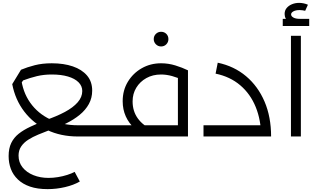

<svg xmlns="http://www.w3.org/2000/svg" viewBox="-20 -949 2196 1335"><path d="M311 366Q240 366 189 348.5Q138 331 104.5 299Q71 267 55.5 225.5Q40 184 40 136Q40 83 58 45.5Q76 8 110 -19Q144 -46 191.5 -68Q239 -90 298 -114Q374 -140 431 -170.5Q488 -201 520 -237.5Q552 -274 552 -316Q552 -351 526 -377Q500 -403 452.5 -417Q405 -431 340 -431Q284 -431 236.5 -419.5Q189 -408 141 -390L111 -348L65 -364L126 -464Q169 -482 221.5 -495.5Q274 -509 340 -509Q423 -509 486 -487.5Q549 -466 585 -424Q621 -382 621 -319Q621 -268 598 -226Q575 -184 534 -150.5Q493 -117 440 -91Q387 -65 326 -45Q284 -29 245.5 -13Q207 3 176.5 22.5Q146 42 127.5 69Q109 96 109 133Q109 180 137 215Q165 250 212.5 269Q260 288 317 288Q349 288 383 282.5Q417 277 448 267Q479 257 499 246L535 313Q492 338 432 352Q372 366 311 366ZM522 0Q402 0 307 -45.5Q212 -91 149 -173Q86 -255 65 -364L126 -412Q137 -310 190 -235Q243 -160 329 -119Q415 -78 522 -78H703V0ZM703 0V-78Q715 -78 719 -67.5Q723 -57 723 -39Q723 -22 719 -11Q715 0 703 0Z M703 0V-78H1217V-460H1287V0ZM1004 -4Q954 -23 915 -57.5Q876 -92 854.5 -140Q833 -188 833 -245Q833 -321 869 -380.5Q905 -440 965.5 -474.5Q1026 -509 1100 -509Q1151 -509 1199.5 -494Q1248 -479 1287 -460L1256 -390Q1217 -409 1177 -420Q1137 -431 1100 -431Q1042 -431 997.5 -406Q953 -381 927.5 -339Q902 -297 902 -244Q902 -176 938 -126Q974 -76 1036 -50ZM703 0Q691 0 687 -11Q683 -22 683 -40Q683 -58 687 -68Q691 -78 703 -78ZM1100 -626Q1079 -626 1064 -641Q1049 -656 1049 -677Q1049 -699 1064 -713.5Q1079 -728 1100 -728Q1122 -728 1136.5 -713.5Q1151 -699 1151 -677Q1151 -656 1136.5 -641Q1122 -626 1100 -626Z M1796 0Q1795 -114 1758 -205Q1721 -296 1650.5 -356Q1580 -416 1479 -437L1494 -513Q1608 -489 1691 -419Q1774 -349 1819.5 -242.5Q1865 -136 1865 0ZM1395 0V-78H1851V0Z M2003 0V-700H2072V0ZM2064 -780Q2019 -780 1989 -798Q1959 -816 1959 -852Q1959 -876 1973 -893Q1987 -910 2010 -919.5Q2033 -929 2060 -929Q2076 -929 2092 -925.5Q2108 -922 2121 -916L2102 -874Q2094 -876 2083.5 -877.5Q2073 -879 2064 -879Q2036 -879 2020 -870Q2004 -861 2004 -849Q2004 -836 2020 -827Q2036 -818 2064 -818ZM1946 -768V-818H2130V-768Z"/></svg>

Font: Alexandria Light
Style: Regular
Weight: 300
Designer: Mohamed Gaber
Foundry: Kief Type Foundry
Version: Version 5.100